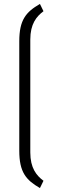

<svg xmlns="http://www.w3.org/2000/svg" viewBox="-20 -837 321 976"><path d="M201 82C165 55 134 17 134 -62V-636C134 -715 165 -753 201 -780L183 -817C112 -776 78 -736 78 -627V-71C78 38 112 78 183 119Z"/></svg>

Font: Advent Pro
Style: Regular
Weight: 400
Designer: Andreas Kalpakidis
Foundry: Andreas Kalpakidis
Version: Version 2.002 2008